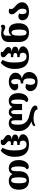

<svg xmlns="http://www.w3.org/2000/svg" viewBox="2122 -2936 1068 5352"><g transform="rotate(-90 2656.0 -260.0)"><path d="M305 14Q181 14 112.5 -56.5Q44 -127 44 -268Q44 -410 111.5 -480Q179 -550 296 -550Q357 -550 406 -523Q455 -496 474 -448H479Q500 -495 540 -522.5Q580 -550 641 -550Q707 -550 759 -518.5Q811 -487 841 -424.5Q871 -362 871 -267Q871 -185 844.5 -122.5Q818 -60 774.5 -25.5Q731 9 680 9Q646 9 630.5 -9Q615 -27 615 -58Q653 -64 673 -119.5Q693 -175 693 -268Q693 -377 676 -429.5Q659 -482 622 -482Q589 -482 574.5 -448.5Q560 -415 560 -341V-271Q560 -127 492.5 -56.5Q425 14 305 14ZM306 -54Q352 -54 370.5 -104Q389 -154 389 -268Q389 -384 370.5 -433Q352 -482 306 -482Q260 -482 241.5 -433.5Q223 -385 223 -268Q223 -151 241.5 -102.5Q260 -54 306 -54Z M1303 14Q1138 14 1049 -83Q960 -180 960 -387Q960 -485 984.5 -557.5Q1009 -630 1047.5 -683Q1086 -736 1130 -774L1213 -724Q1195 -689 1178 -647.5Q1161 -606 1150 -544.5Q1139 -483 1139 -387Q1139 -321 1145.5 -261Q1152 -201 1169.5 -154.5Q1187 -108 1219.5 -81Q1252 -54 1303 -54Q1359 -54 1385.5 -82.5Q1412 -111 1412 -152Q1412 -194 1392.5 -219.5Q1373 -245 1329 -245H1290V-313H1326Q1370 -313 1387.5 -326Q1405 -339 1405 -368Q1405 -393 1387.5 -408Q1370 -423 1328 -423H1290V-490H1340Q1368 -490 1383 -500Q1398 -510 1398 -534Q1398 -563 1380.5 -582.5Q1363 -602 1338 -620Q1318 -634 1301.5 -654Q1285 -674 1285 -708Q1285 -739 1311 -756.5Q1337 -774 1371 -774Q1417 -774 1439 -760Q1433 -746 1433 -731Q1433 -714 1448 -700Q1463 -686 1487 -672Q1507 -660 1526 -645.5Q1545 -631 1558 -610Q1571 -589 1571 -559Q1571 -523 1542.5 -499.5Q1514 -476 1448 -468V-464Q1515 -462 1548 -437.5Q1581 -413 1581 -372Q1581 -288 1448 -275V-270Q1515 -262 1552 -230.5Q1589 -199 1589 -152Q1589 -108 1555.5 -70Q1522 -32 1458 -9Q1394 14 1303 14Z M2515 -550Q2616 -550 2676 -479Q2736 -408 2736 -278Q2736 -199 2710.5 -138Q2685 -77 2642.5 -42.5Q2600 -8 2551 -8Q2518 -8 2502.5 -25.5Q2487 -43 2487 -72Q2522 -82 2540 -136Q2558 -190 2558 -278Q2558 -388 2544.5 -434.5Q2531 -481 2493 -481Q2460 -481 2447.5 -449Q2435 -417 2435 -340V-179H2264V-340Q2264 -417 2251 -449Q2238 -481 2207 -481Q2176 -481 2163.5 -449Q2151 -417 2151 -340V-179H1980V-340Q1980 -417 1969.5 -449Q1959 -481 1925 -481Q1887 -481 1871.5 -432.5Q1856 -384 1856 -280Q1856 -204 1878.5 -150.5Q1901 -97 1939 -61.5Q1977 -26 2026.5 -4.5Q2076 17 2131 28Q2201 43 2260 65.5Q2319 88 2354.5 118.5Q2390 149 2390 188Q2390 226 2357 240Q2324 254 2283 254Q2283 224 2260 202.5Q2237 181 2200.5 167.5Q2164 154 2120.5 147.5Q2077 141 2036 141Q1970 141 1920 155.5Q1870 170 1840 193L1810 150Q1830 128 1866 108.5Q1902 89 1943 85V81Q1871 53 1811 7.5Q1751 -38 1714.5 -108.5Q1678 -179 1678 -280Q1678 -411 1740 -480.5Q1802 -550 1901 -550Q1962 -550 2004 -522.5Q2046 -495 2063 -448H2068Q2085 -495 2118.5 -522.5Q2152 -550 2207 -550Q2260 -550 2295.5 -522.5Q2331 -495 2347 -448H2352Q2370 -495 2411.5 -522.5Q2453 -550 2515 -550Z M3057 254Q2976 254 2916.5 228Q2857 202 2824.5 155.5Q2792 109 2792 48Q2792 14 2808 -15.5Q2824 -45 2852 -64Q2880 -83 2916 -83Q2953 -83 2994 -60Q2981 -32 2974.5 -7Q2968 18 2968 59Q2968 116 2991.5 151Q3015 186 3058 186Q3102 186 3125 147Q3148 108 3148 26Q3148 -147 3047 -147H3008V-218H3047Q3094 -218 3111.5 -256Q3129 -294 3129 -354Q3129 -409 3112.5 -445Q3096 -481 3056 -481Q3031 -481 3015 -466Q2999 -451 2991 -428.5Q2983 -406 2983 -384Q2983 -357 2986 -340.5Q2989 -324 2997 -302Q2976 -294 2955.5 -289.5Q2935 -285 2917 -285Q2868 -285 2840.5 -313.5Q2813 -342 2813 -383Q2813 -429 2845.5 -466.5Q2878 -504 2933.5 -526.5Q2989 -549 3056 -549Q3127 -549 3183.5 -524.5Q3240 -500 3272.5 -458Q3305 -416 3305 -363Q3305 -294 3261 -248Q3217 -202 3147 -186V-181Q3194 -172 3235 -147.5Q3276 -123 3301 -81.5Q3326 -40 3326 22Q3326 81 3294.5 134Q3263 187 3203 220.5Q3143 254 3057 254Z M3753 14Q3588 14 3499 -83Q3410 -180 3410 -387Q3410 -485 3434.5 -557.5Q3459 -630 3497.5 -683Q3536 -736 3580 -774L3663 -724Q3645 -689 3628 -647.5Q3611 -606 3600 -544.5Q3589 -483 3589 -387Q3589 -321 3595.5 -261Q3602 -201 3619.5 -154.5Q3637 -108 3669.5 -81Q3702 -54 3753 -54Q3809 -54 3835.5 -82.5Q3862 -111 3862 -152Q3862 -194 3842.5 -219.5Q3823 -245 3779 -245H3740V-313H3776Q3820 -313 3837.5 -326Q3855 -339 3855 -368Q3855 -393 3837.5 -408Q3820 -423 3778 -423H3740V-490H3790Q3818 -490 3833 -500Q3848 -510 3848 -534Q3848 -563 3830.5 -582.5Q3813 -602 3788 -620Q3768 -634 3751.5 -654Q3735 -674 3735 -708Q3735 -739 3761 -756.5Q3787 -774 3821 -774Q3867 -774 3889 -760Q3883 -746 3883 -731Q3883 -714 3898 -700Q3913 -686 3937 -672Q3957 -660 3976 -645.5Q3995 -631 4008 -610Q4021 -589 4021 -559Q4021 -523 3992.5 -499.5Q3964 -476 3898 -468V-464Q3965 -462 3998 -437.5Q4031 -413 4031 -372Q4031 -288 3898 -275V-270Q3965 -262 4002 -230.5Q4039 -199 4039 -152Q4039 -108 4005.5 -70Q3972 -32 3908 -9Q3844 14 3753 14Z M4423 14Q4296 14 4228.5 -59.5Q4161 -133 4161 -271V-545Q4161 -623 4192 -671Q4223 -719 4276 -741Q4329 -763 4394 -763Q4419 -763 4439 -760.5Q4459 -758 4477 -754Q4503 -747 4529 -747Q4548 -747 4566.5 -751.5Q4585 -756 4603 -774Q4620 -766 4631.5 -752.5Q4643 -739 4643 -716Q4643 -677 4620 -662Q4597 -647 4574 -647Q4550 -647 4531 -654.5Q4512 -662 4496 -672Q4478 -684 4460 -691.5Q4442 -699 4418 -699Q4378 -699 4358 -675Q4338 -651 4338 -606V-575Q4338 -559 4337.5 -530.5Q4337 -502 4336 -479H4341Q4362 -509 4395.5 -529.5Q4429 -550 4484 -550Q4590 -550 4637 -475Q4684 -400 4684 -271Q4684 -135 4617 -60.5Q4550 14 4423 14ZM4423 -54Q4470 -54 4489 -105Q4508 -156 4508 -260Q4508 -365 4489.5 -418.5Q4471 -472 4425 -472Q4389 -472 4370 -444.5Q4351 -417 4344.5 -368.5Q4338 -320 4338 -260Q4338 -156 4354 -105Q4370 -54 4423 -54Z M5014 14Q4927 14 4872.5 -11Q4818 -36 4792.5 -77.5Q4767 -119 4767 -167Q4767 -220 4799 -251.5Q4831 -283 4875 -283Q4896 -283 4917 -277Q4938 -271 4955 -261Q4939 -222 4939 -170Q4939 -115 4957.5 -84.5Q4976 -54 5014 -54Q5054 -54 5072 -85Q5090 -116 5090 -172Q5090 -226 5067.5 -260Q5045 -294 5017 -321Q4987 -352 4960 -387Q4933 -422 4933 -469Q4933 -505 4956 -527.5Q4979 -550 5019 -550Q5044 -550 5061.5 -544.5Q5079 -539 5091 -530Q5081 -505 5081 -480Q5081 -448 5102 -423.5Q5123 -399 5152 -374Q5178 -351 5205 -324.5Q5232 -298 5250 -263Q5268 -228 5268 -178Q5268 -119 5234.5 -76Q5201 -33 5143.5 -9.5Q5086 14 5014 14Z"/></g></svg>

Font: Noto Serif Georgian ExtraBold
Style: Regular
Weight: 800
Designer: Monotype Design Team, Akaki Razmadze
Foundry: Google LLC
Version: Version 2.003; ttfautohint (v1.8.4.7-5d5b)